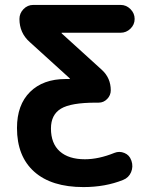

<svg xmlns="http://www.w3.org/2000/svg" viewBox="-20 -750 611 780"><path d="M319 10Q189 10 119 -52.5Q49 -115 49 -230Q49 -324 102 -376.5Q155 -429 247 -429H263Q264 -429 264 -430L263 -432L101 -579Q59 -616 59 -673Q59 -696 75.5 -713Q92 -730 115 -730H470Q493 -730 510 -713Q527 -696 527 -673Q527 -650 510 -633.5Q493 -617 470 -617H231Q230 -617 230 -616L231 -614L394 -466Q430 -433 430 -383Q430 -363 415.5 -348Q401 -333 381 -333H370Q268 -333 227.5 -308.5Q187 -284 187 -228Q187 -167 223 -135Q259 -103 325 -103Q381 -103 445 -129Q465 -137 485.5 -128.5Q506 -120 513 -99L514 -97Q522 -73 512.5 -50.5Q503 -28 480 -19Q408 10 319 10Z"/></svg>

Font: Rounded Mplus 1c Bold
Style: Bold
Weight: 700
Version: Version 1.059.20150529